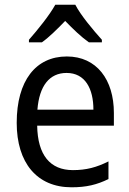

<svg xmlns="http://www.w3.org/2000/svg" viewBox="-20 -786 550 816"><path d="M300 -766H215C191 -722 140 -659 103 -617V-606H158C189 -628 223 -662 257 -697C291 -662 325 -629 358 -606H413V-617C377 -657 323 -721 300 -766ZM264 -546C132 -546 51 -443 51 -264C51 -94 137 10 284 10C347 10 392 -1 441 -25V-100C391 -75 347 -63 290 -63C193 -63 140 -127 138 -252H464V-306C464 -447 391 -546 264 -546ZM263 -476C342 -476 377 -409 377 -320H139C147 -421 190 -476 263 -476Z"/></svg>

Font: Noto Sans Ethiopic SemiCondensed
Style: Regular
Weight: 400
Width: 4
Designer: Monotype Design Team
Foundry: Monotype Imaging Inc.
Version: Version 2.102